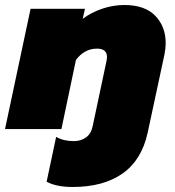

<svg xmlns="http://www.w3.org/2000/svg" viewBox="-39 -515 697 766"><path d="M147 210 185 31Q214 48 256 48Q284 48 304.5 33Q325 18 331 -13L386 -272Q388 -284 388 -287Q388 -321 348 -321Q298 -321 264 -276L206 0H-19L83 -480H300L291 -440Q326 -466 369.5 -480.5Q413 -495 457 -495Q539 -495 580.5 -452Q622 -409 622 -343Q622 -322 617 -297L550 15Q526 124 449.5 177.5Q373 231 251 231Q186 231 147 210Z"/></svg>

Font: Prompt Black
Style: Italic
Weight: 900
Italic angle: -12°
Designer: Katatrad Team
Foundry: CadsonDemak
Version: Version 1.001